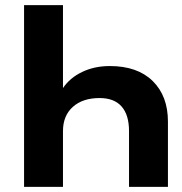

<svg xmlns="http://www.w3.org/2000/svg" viewBox="-20 -730 712 750"><path d="M226 -710V-386Q253 -426 301 -449Q349 -472 409 -472Q517 -472 576.5 -413.5Q636 -355 636 -255V0H484V-218Q484 -281 455 -314Q426 -347 369 -347Q303 -347 264.5 -312.5Q226 -278 226 -218V0H74V-710Z"/></svg>

Font: Geist
Style: Bold
Weight: 400
Designer: Basement.studio, Andrés Briganti, Mateo Zaragoza
Foundry: Basement.studio, Vercel, Andrés Briganti, Guido Ferreyra, Mateo Zaragoza
Version: Version 1.401